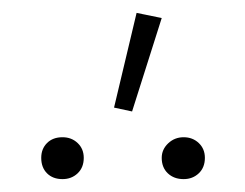

<svg xmlns="http://www.w3.org/2000/svg" viewBox="-20 -778 381 298"><path d="M157 -611 192 -758 231 -750 185 -605ZM44 -533Q44 -547 53 -556Q62 -565 77 -565Q91 -565 100.5 -556Q110 -547 110 -533Q110 -518 100.5 -509Q91 -500 77 -500Q62 -500 53 -509Q44 -518 44 -533ZM231 -533Q231 -546 241 -555.5Q251 -565 265 -565Q279 -565 288.5 -556Q298 -547 298 -533Q298 -518 288.5 -509Q279 -500 265 -500Q250 -500 240.5 -509Q231 -518 231 -533Z"/></svg>

Font: Ysabeau Infant Light
Style: Regular
Weight: 300
Designer: Christian Thalmann (Catharsis Fonts)
Version: Version 0.003